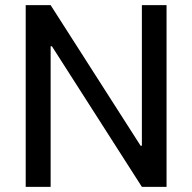

<svg xmlns="http://www.w3.org/2000/svg" viewBox="-20 -727 748 747"><path d="M628 0H532L182 -547H177V0H80V-707H177L527 -160H532V-707H628Z"/></svg>

Font: 42dot Sans Medium
Style: Regular
Weight: 500
Designer: 42dot
Version: Version 1.000